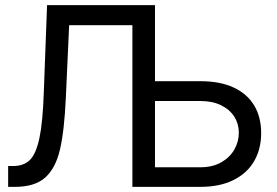

<svg xmlns="http://www.w3.org/2000/svg" viewBox="-20 -727 1079 747"><path d="M11.7 -81.1H31.2Q72.3 -81.1 96.2 -104.5Q120.1 -127.9 133.3 -189.5Q146.5 -251 150.4 -367.2L163.1 -707H507.8V-628.9H249L236.3 -349.6Q230.5 -218.8 213.4 -145.5Q196.3 -72.3 155.8 -36.1Q115.2 0 38.1 0H11.7ZM996.1 -209Q996.1 -147.5 968.8 -100.1Q941.4 -52.7 888.2 -26.4Q835 0 759.8 0H495.1V-707H583V-76.2H759.8Q806.6 -76.2 840.3 -95.2Q874 -114.3 891.6 -145Q909.2 -175.8 909.2 -210.9Q909.2 -245.1 891.6 -272.9Q874 -300.8 840.3 -317.4Q806.6 -334 759.8 -334H559.6V-411.1H759.8Q835.9 -411.1 888.7 -386.7Q941.4 -362.3 968.8 -316.9Q996.1 -271.5 996.1 -209Z"/></svg>

Font: Pretendard GOV Variable
Style: Regular
Weight: 400
Designer: Base glyphs from Inter by Rasmus Andersson; Hangul glyphs from Noto Sans CJK(Source Han Sans) by Jang Soo-young and Kang
Foundry: Kil Hyung-jin
Version: Version 1.307;Glyphs 3.2 (3192)